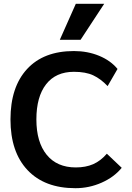

<svg xmlns="http://www.w3.org/2000/svg" viewBox="-20 -978 694 1008"><path d="M35 -351Q35 -521 122 -615.5Q209 -710 368 -710Q440 -710 500.5 -685Q561 -660 597 -616L545 -526Q509 -564 469.5 -582.5Q430 -601 368 -601Q273 -601 222 -535.5Q171 -470 171 -351Q171 -232 225 -165.5Q279 -99 378 -99Q430 -99 469 -116Q508 -133 541 -171L619 -97Q579 -48 513.5 -19Q448 10 376 10Q214 10 124.5 -85Q35 -180 35 -351ZM378 -958H527L403 -769H294Z"/></svg>

Font: Niramit
Style: Bold
Weight: 700
Designer: Katatrad Aksorn Co.,Ltd.
Foundry: Cadson Demak Co.,Ltd.
Version: Version 1.001; ttfautohint (v1.6)